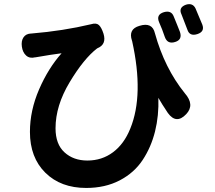

<svg xmlns="http://www.w3.org/2000/svg" viewBox="-20 -843 1040 930"><path d="M926.8 -802.7Q935.5 -782.2 960 -723.6Q972.7 -689.5 935.5 -677.7Q898.4 -666 887.7 -699.2Q878.9 -723.6 859.4 -772.5Q842.8 -806.6 880.9 -820.3Q913.1 -830.1 926.8 -802.7ZM778.3 -664.1Q765.6 -702.1 751 -734.4Q734.4 -772.5 774.4 -784.2Q809.6 -793.9 821.3 -763.7Q827.1 -749 838.4 -721.7Q849.6 -694.3 851.6 -688.5Q864.3 -650.4 828.1 -639.6Q791 -627.9 778.3 -664.1ZM611.3 -220.7Q677.7 -383.8 620.1 -643.6Q620.1 -645.5 619.1 -646.5Q600.6 -702.1 655.3 -717.8Q717.8 -737.3 730.5 -681.6Q777.3 -512.7 875 -391.6Q924.8 -335 881.8 -290Q834 -239.3 793 -295.9Q761.7 -342.8 747.1 -369.1Q750 -283.2 731 -206.5Q711.9 -129.9 670.9 -67.9Q629.9 -5.9 559.6 30.8Q489.3 67.4 397.5 67.4Q274.4 67.4 199.7 -6.3Q125 -80.1 125 -204.1Q125 -307.6 169.4 -410.2Q213.9 -512.7 278.3 -585Q230.5 -579.1 152.3 -565.4H150.4Q124 -558.6 106.9 -573.7Q89.8 -588.9 85.9 -617.2Q82 -644.5 93.8 -662.1Q105.5 -679.7 130.9 -680.7H132.8Q286.1 -693.4 420.9 -725.6Q446.3 -733.4 459 -721.7Q471.7 -710 481.4 -679.7Q497.1 -627.9 452.1 -609.4Q451.2 -609.4 451.2 -608.9Q451.2 -608.4 450.2 -608.4Q385.7 -558.6 317.4 -444.8Q249 -331.1 249 -221.7Q249 -144.5 292.5 -105Q335.9 -65.4 403.3 -65.4Q473.6 -65.4 527.3 -105.5Q581.1 -145.5 611.3 -220.7Z"/></svg>

Font: GenSenMaruGothic TW TTF Bold
Style: Regular
Weight: 700
Version: Version 1.301